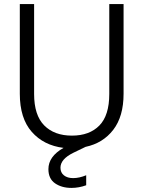

<svg xmlns="http://www.w3.org/2000/svg" viewBox="-20 -719 701 940"><path d="M585 -699V-260Q585 -149 534.5 -83.5Q484 -18 399 0L339 29Q276 60 276 102Q276 126 293 139.5Q310 153 338 153Q368 153 402 139V188Q366 201 330 201Q282 201 249.5 178.5Q217 156 217 109Q217 47 291 5Q194 -7 135.5 -73.5Q77 -140 77 -260V-699H147V-259Q147 -155 196.5 -105Q246 -55 332 -55Q418 -55 466.5 -104.5Q515 -154 515 -259V-699Z"/></svg>

Font: A Bank Premium Light
Style: Regular
Weight: 300
Designer: Ninad Kale (Devanagari), Jonny Pinhorn (Latin), Htun Naung (Myanmar)
Foundry: Indian Type Foundry
Version: 4.004